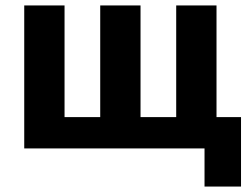

<svg xmlns="http://www.w3.org/2000/svg" viewBox="-20 -545 920 705"><path d="M731 140V0H69V-525H217V-115H348V-525H496V-115H627V-525H775V-115H865V140Z"/></svg>

Font: Aneliza
Style: Bold
Weight: 700
Designer: Mike Abbink, Paul van der Laan, Pieter van Rosmalen
Foundry: Bold Monday
Version: Version 3.0